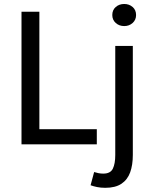

<svg xmlns="http://www.w3.org/2000/svg" viewBox="-20 -714 758 950"><path d="M86.4 0V-655.8H174.8V-74.7H459V0ZM501 215.3Q478 215.3 459.7 211.4Q441.4 207.5 428.2 202.6L445.8 137.2Q454.6 140.1 466.3 142.6Q478 145 491.2 145Q526.4 145 538.3 120.6Q550.3 96.2 550.3 52.7V-486.8H637.2V52.7Q637.2 102.5 624 138.9Q610.8 175.3 580.8 195.3Q550.8 215.3 501 215.3ZM594.7 -585Q569.8 -585 552.7 -600.3Q535.6 -615.7 535.6 -639.6Q535.6 -664.6 552.7 -679.4Q569.8 -694.3 594.7 -694.3Q619.1 -694.3 636.2 -679.4Q653.3 -664.6 653.3 -639.6Q653.3 -615.7 636.2 -600.3Q619.1 -585 594.7 -585Z"/></svg>

Font: Varta Medium
Style: Regular
Weight: 500
Designer: Joana Correia, Viktoriya Grabowska, Eben Sorkin
Foundry: Sorkin Type Co.
Version: Version 1.004